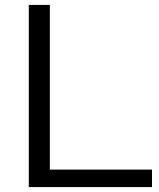

<svg xmlns="http://www.w3.org/2000/svg" viewBox="-20 -760 647 780"><path d="M97 0V-740H182.5V-71H597.5V0Z"/></svg>

Font: Encode Sans Expanded
Style: Regular
Weight: 400
Width: 7
Designer: Multiple Designers
Foundry: Impallari Type
Version: Version 2.000